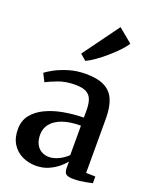

<svg xmlns="http://www.w3.org/2000/svg" viewBox="-158 -942 835 1041"><g transform="rotate(20 260.0 -421.0)"><path d="M177 10.5Q135 10.5 99 -6.8Q63 -24 41.2 -58.2Q19.5 -92.5 19.5 -143.5Q19.5 -192 46.2 -226Q73 -260 118.2 -281.5Q163.5 -303 219.5 -313Q275.5 -323 334.5 -324V-363.5Q334.5 -402.5 325.8 -427Q317 -451.5 294.5 -463.5Q272 -475.5 231 -475.5Q176.5 -475.5 134.5 -459.8Q92.5 -444 67.5 -431L44.5 -476.5Q57.5 -488 89.8 -505.5Q122 -523 167.2 -536.8Q212.5 -550.5 265 -550.5Q332 -550.5 372.2 -530.2Q412.5 -510 430.5 -467.8Q448.5 -425.5 448.5 -359.5V-46.5L502 -45V-6.5Q491 -4 472.8 -0.2Q454.5 3.5 434 6Q413.5 8.5 394.5 8.5Q365.5 8.5 352.8 0Q340 -8.5 340 -37V-72.5Q329 -57.5 306 -38Q283 -18.5 250.5 -4Q218 10.5 177 10.5ZM229 -58.5Q255 -58.5 283.8 -72.2Q312.5 -86 334.5 -107.5V-277.5Q271 -277.5 228.5 -262Q186 -246.5 164.5 -219.5Q143 -192.5 143 -157.5Q143 -125 154.2 -102.8Q165.5 -80.5 185 -69.5Q204.5 -58.5 229 -58.5ZM236 -616 202 -645 353.5 -853 434 -786.5Q421.5 -766 397.5 -740.8Q373.5 -715.5 344.2 -690.5Q315 -665.5 286.8 -645.5Q258.5 -625.5 237.5 -616Z"/></g></svg>

Font: Merriweather 60pt SemiBold
Style: Regular
Weight: 600
Version: Version 2.100